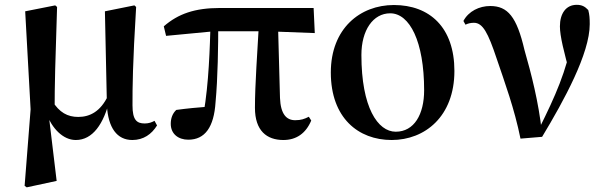

<svg xmlns="http://www.w3.org/2000/svg" viewBox="-20 -573 2551 808"><path d="M83.6 209.1 92.4 215.4 218.4 188.3 185.6 -84.9 209.9 -108.5C209.9 -216.6 212.7 -315.8 220.2 -543.7L212.4 -550.4L86 -525.4L108.8 -112.8ZM537 16.2C583.7 16.2 618.1 -8.2 640.9 -45.1L630.3 -64.5C618.4 -58.2 606.2 -53.4 589.1 -53.4C555.1 -53.4 537.6 -68.4 537.6 -129.6C537.4 -202.8 538.3 -305.4 552.9 -543.7L545.6 -550.4L421.5 -525.4L429.9 -132.1V-128.4C435.2 -35.5 472.1 16.2 537 16.2ZM299.1 16.2C369.6 16.2 416.7 -50.6 442.2 -156.5H445.7L434.1 -169.2C403.1 -104.4 358.9 -80.9 309.2 -80.9C264.7 -80.9 229.7 -99.2 199.5 -148.8L171.8 -96.3H174.6C199 -32.6 245 16.2 299.1 16.2Z M772.5 14.9C842.6 14.9 880.4 -38 887.1 -142.7C896.7 -244.8 898.5 -379.4 898.5 -482H866.3C863.1 -371.2 858.9 -222.8 836.8 -95.7L862.7 -124.7C810.5 -120.6 766.6 -116.6 721.8 -110.4C705.6 -95.1 698.6 -74.9 698.6 -51.8C698.6 -10.1 729.6 14.9 772.5 14.9ZM678.9 -422.1 883 -441.5H1101.1L1304.7 -433.8L1299.8 -539.4H905.8C800.2 -539.4 730.2 -515.2 669.3 -462.2ZM1172.5 16.2C1226.6 16.2 1267 -11.3 1289.8 -65.8L1279.6 -81.7C1261.4 -72.4 1247.2 -67.1 1222.2 -67.1C1185.6 -67.1 1161 -92.4 1158.3 -160.9L1149.6 -482H1070.2C1063.3 -355.7 1052.9 -217.8 1052.9 -119.3C1052.9 -22.9 1102.5 16.2 1172.5 16.2Z M1628.2 16.2C1768.1 16.2 1892.3 -82.9 1892.3 -274.3C1892.3 -458 1787.8 -551.9 1637.6 -551.9C1495.5 -551.9 1372.2 -453.2 1372.2 -267.9C1372.2 -76.5 1488.1 16.2 1628.2 16.2ZM1645.4 -18.7C1569.8 -18.7 1500.9 -120.9 1500.9 -341.7C1500.9 -445.8 1550 -517 1622.1 -517C1704.1 -517 1764.9 -398.2 1764.9 -193.3C1764.9 -91.6 1722.9 -18.7 1645.4 -18.7Z M2170.4 10.4 2261.4 2.8C2354.8 -152.1 2461.8 -348.3 2461.8 -471.2C2461.8 -495.9 2460.8 -510.9 2455.6 -530.7C2441.6 -545.7 2428.7 -552.7 2407 -552.7C2361.2 -552.7 2336.3 -515.4 2336.3 -462C2336.3 -421.2 2353 -354.8 2380.2 -256.3L2390.6 -415.3C2363 -271.3 2317.4 -169.7 2249.6 -33.3L2242.1 -18.2H2260.2C2246.8 -143.1 2215.7 -263.1 2187.2 -362.4C2154.6 -502.7 2116.7 -547.7 2042.9 -547.7C1997.2 -547.7 1951.8 -525.9 1930.2 -484.7L1938.9 -469.1C1948.9 -474.1 1960.5 -477.1 1974.3 -477.1C2011.6 -477.1 2033.7 -435.8 2070.4 -325.6C2104.3 -225.6 2144.5 -117 2170.4 10.4Z"/></svg>

Font: Source Han Serif TW VF
Style: Regular
Weight: 250
Designer: Ryoko NISHIZUKA 西塚涼子 (kana & ideographs); Frank Grießhammer (Latin, Greek & Cyrillic); Wenlong ZHANG 张文龙 (bopomofo); San
Foundry: Adobe
Version: Version 2.002;hotconv 1.1.0;makeotfexe 2.6.0